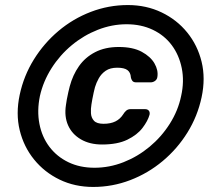

<svg xmlns="http://www.w3.org/2000/svg" viewBox="-20 -730 853 760"><path d="M349 10Q276 10 216 -19Q156 -48 115 -98.5Q74 -149 58 -214.5Q42 -280 58 -355Q74 -430 114 -494.5Q154 -559 211.5 -607.5Q269 -656 339.5 -683Q410 -710 486 -710Q559 -710 619.5 -681Q680 -652 721 -601.5Q762 -551 778 -485.5Q794 -420 778 -345Q762 -270 722 -205.5Q682 -141 624 -92.5Q566 -44 495.5 -17Q425 10 349 10ZM354 -66Q413 -66 469 -88Q525 -110 572 -149Q619 -188 652 -240Q685 -292 697 -350Q710 -408 699.5 -460Q689 -512 660 -551Q631 -590 585 -612Q539 -634 481 -634Q423 -634 367 -612Q311 -590 264 -551Q217 -512 184 -460Q151 -408 138 -350Q126 -292 136 -240Q146 -188 175.5 -149Q205 -110 250.5 -88Q296 -66 354 -66ZM384 -158Q335 -158 300 -178.5Q265 -199 249.5 -234Q234 -269 241 -314Q242 -322 244.5 -336.5Q247 -351 250.5 -365.5Q254 -380 256 -388Q268 -433 292.5 -468Q317 -503 356.5 -523.5Q396 -544 450 -544Q506 -544 541 -525Q576 -506 591.5 -479Q607 -452 603 -426Q602 -416 594 -410Q586 -404 576 -404H519Q508 -404 503.5 -410.5Q499 -417 498 -424Q497 -443 484.5 -452.5Q472 -462 444 -462Q416 -462 398.5 -450Q381 -438 371 -420Q361 -402 356 -385Q354 -378 351 -364.5Q348 -351 345.5 -337.5Q343 -324 342 -317Q339 -300 340 -282Q341 -264 352 -252Q363 -240 390 -240Q418 -240 437 -249.5Q456 -259 468 -278Q472 -285 479 -291.5Q486 -298 497 -298H554Q564 -298 569 -292Q574 -286 572 -276Q565 -251 544 -223.5Q523 -196 484 -177Q445 -158 384 -158Z"/></svg>

Font: Rubik SemiBold
Style: Italic
Weight: 600
Italic angle: -12°
Designer: Hubert and Fischer
Foundry: Hubert and Fischer
Version: Version 2.300;gftools[0.9.30]